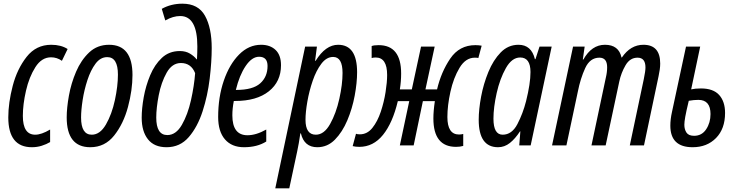

<svg xmlns="http://www.w3.org/2000/svg" viewBox="-20 -789 4005 1042"><path d="M153 10Q181 10 206.5 2Q232 -6 252 -18V-86Q205 -58 171 -58Q104 -58 104 -160Q104 -222 121 -296.5Q138 -371 172 -424.5Q206 -478 257 -478Q289 -478 316 -459L347 -523Q311 -546 258 -546Q176 -546 124.5 -480.5Q73 -415 49 -323Q25 -231 25 -152Q25 10 153 10Z M470 10Q549 10 599.5 -53.5Q650 -117 674.5 -208.5Q699 -300 699 -382Q699 -546 572 -546Q508 -546 464 -504.5Q420 -463 393 -400Q366 -337 354 -270Q342 -203 342 -152Q342 10 470 10ZM478 -58Q420 -58 420 -151Q420 -191 428.5 -246Q437 -301 454.5 -354.5Q472 -408 498.5 -443.5Q525 -479 562 -479Q620 -479 620 -384Q620 -322 603.5 -245.5Q587 -169 555 -113.5Q523 -58 478 -58Z M884 10Q957 10 1004.5 -45Q1052 -100 1079.5 -185Q1107 -270 1118 -362Q1129 -454 1129 -528Q1129 -638 1092.5 -703.5Q1056 -769 970 -769Q908 -769 858 -741L877 -678Q919 -702 958 -702Q1051 -702 1051 -537Q1051 -522 1050.5 -503Q1050 -484 1049 -467H1047Q1034 -484 1011 -498Q988 -512 956 -512Q898 -512 858.5 -475Q819 -438 795 -380.5Q771 -323 760 -261.5Q749 -200 749 -150Q749 -76 783 -33Q817 10 884 10ZM888 -56Q828 -56 828 -151Q828 -203 841.5 -272.5Q855 -342 884.5 -394.5Q914 -447 962 -447Q1017 -447 1039 -392Q1034 -324 1016.5 -245.5Q999 -167 967 -111.5Q935 -56 888 -56Z M1304 10Q1376 10 1425 -21V-86Q1370 -55 1323 -55Q1241 -55 1241 -163Q1241 -201 1249 -241H1256Q1373 -241 1439 -293.5Q1505 -346 1505 -435Q1505 -490 1475.5 -518Q1446 -546 1397 -546Q1330 -546 1277.5 -493Q1225 -440 1194.5 -351Q1164 -262 1164 -154Q1164 -75 1201 -32.5Q1238 10 1304 10ZM1260 -301Q1279 -380 1313 -430.5Q1347 -481 1386 -481Q1432 -481 1432 -431Q1432 -372 1392 -336.5Q1352 -301 1263 -301Z M1474 233H1550L1593 32Q1602 -9 1610 -65H1613Q1631 10 1702 10Q1757 10 1797.5 -31Q1838 -72 1865 -136Q1892 -200 1905 -270Q1918 -340 1918 -397Q1918 -546 1815 -546Q1747 -546 1693 -459H1690L1700 -536H1636ZM1694 -58Q1638 -58 1638 -139Q1638 -180 1648 -237.5Q1658 -295 1677 -350.5Q1696 -406 1724 -443Q1752 -480 1788 -480Q1839 -480 1839 -393Q1839 -331 1821.5 -252.5Q1804 -174 1771.5 -116Q1739 -58 1694 -58Z M1930 8Q2006 8 2058.5 -57Q2111 -122 2139 -240H2201L2150 0H2225L2275 -240H2340Q2332 -187 2332 -146Q2332 8 2455 8Q2476 8 2494 3V-62Q2483 -59 2471 -59Q2408 -59 2408 -154Q2408 -216 2424.5 -291Q2441 -366 2474 -421Q2507 -476 2557 -476Q2572 -476 2576 -474L2594 -541Q2577 -544 2560 -544Q2473 -544 2423.5 -471Q2374 -398 2352 -304H2289L2339 -536H2265L2215 -304H2150Q2157 -347 2157 -390Q2157 -544 2035 -544Q2009 -544 1997 -539V-474Q2007 -477 2019 -477Q2081 -477 2081 -382Q2081 -343 2072.5 -289Q2064 -235 2046.5 -182.5Q2029 -130 2001 -95Q1973 -60 1933 -60Q1919 -60 1912 -63L1894 4Q1910 8 1930 8Z M2683 10Q2718 10 2747 -13Q2776 -36 2802 -76H2804L2798 0H2860L2974 -536H2908L2886 -468H2883Q2864 -546 2794 -546Q2738 -546 2697.5 -504.5Q2657 -463 2630.5 -398.5Q2604 -334 2591 -264.5Q2578 -195 2578 -139Q2578 10 2683 10ZM2708 -58Q2658 -58 2658 -145Q2658 -206 2675.5 -284Q2693 -362 2725.5 -419.5Q2758 -477 2803 -477Q2859 -477 2859 -398Q2859 -336 2835 -240Q2818 -173 2788 -115.5Q2758 -58 2708 -58Z M2976 0H3054L3116 -292Q3130 -363 3156 -419.5Q3182 -476 3233 -476Q3275 -476 3275 -424Q3275 -397 3268 -368L3190 0H3267L3341 -347Q3351 -394 3375 -435Q3399 -476 3440 -476Q3483 -476 3483 -423Q3483 -403 3474 -360L3398 0H3475L3554 -375Q3558 -393 3560.5 -411Q3563 -429 3563 -444Q3563 -546 3472 -546Q3402 -546 3355 -477H3353Q3338 -546 3263 -546Q3191 -546 3146 -466H3143L3153 -536H3090Z M3739 10Q3817 10 3866 -40Q3915 -90 3915 -176Q3915 -238 3883 -273.5Q3851 -309 3784 -309Q3753 -309 3731 -304L3780 -536H3703L3627 -182Q3618 -142 3618 -107Q3618 10 3739 10ZM3747 -52Q3717 -52 3705.5 -69.5Q3694 -87 3694 -112Q3694 -127 3699 -155.5Q3704 -184 3718 -242Q3746 -247 3770 -247Q3836 -247 3836 -170Q3836 -123 3812.5 -87.5Q3789 -52 3747 -52Z"/></svg>

Font: Noto Sans UI Condensed
Style: Italic
Weight: 400
Width: 3
Italic angle: -12°
Designer: Monotype Design Team
Foundry: Monotype Imaging Inc.
Version: Version 1.901